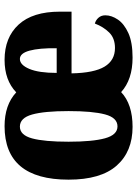

<svg xmlns="http://www.w3.org/2000/svg" viewBox="100 -690 600 840"><g transform="rotate(-90 400.0 -270.0)"><path d="M265 10Q157 10 95.5 -59.5Q34 -129 34 -270Q34 -550 268 -550Q361 -550 416 -499Q469 -550 558 -550Q656 -550 712.5 -488.5Q769 -427 769 -308V-257H499Q501 -158 528.5 -112.5Q556 -67 610 -67Q653 -67 678 -92.5Q703 -118 717 -155Q732 -151 742.5 -139Q753 -127 753 -109Q753 -82 734.5 -54.5Q716 -27 675.5 -8.5Q635 10 568 10Q472 10 417 -40Q364 10 265 10ZM267 -56Q305 -56 319.5 -110.5Q334 -165 334 -270Q334 -376 319 -429.5Q304 -483 266 -483Q229 -483 214.5 -429.5Q200 -376 200 -270Q200 -165 215 -110.5Q230 -56 267 -56ZM609 -322Q610 -398 598.5 -440.5Q587 -483 562 -483Q536 -483 518.5 -441.5Q501 -400 501 -322Z"/></g></svg>

Font: Noto Serif Sinhala ExtraCondensed Black
Style: Regular
Weight: 900
Width: 2
Designer: Jelle Bosma - Monotype Design Team
Foundry: Monotype Imaging Inc.
Version: Version 2.007; ttfautohint (v1.8.4.7-5d5b)